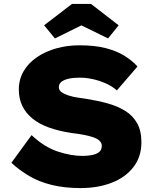

<svg xmlns="http://www.w3.org/2000/svg" viewBox="-20 -949 804 979"><path d="M391 10Q309 10 244 -6Q179 -22 129 -51.5Q79 -81 38 -119L141 -260Q206 -199 274 -176.5Q342 -154 401 -154Q424 -154 447 -158Q470 -162 484.5 -173Q499 -184 499 -205Q499 -218 490.5 -228Q482 -238 467 -244.5Q452 -251 432 -256Q412 -261 390 -264.5Q368 -268 343 -271Q279 -281 229 -299Q179 -317 145 -345Q111 -373 93.5 -409.5Q76 -446 76 -493Q76 -544 100.5 -586Q125 -628 168.5 -657.5Q212 -687 267.5 -702.5Q323 -718 385 -718Q462 -718 517.5 -704Q573 -690 613 -665.5Q653 -641 681 -610L576 -488Q551 -510 519 -524Q487 -538 453.5 -545.5Q420 -553 387 -553Q355 -553 331.5 -548Q308 -543 294 -532.5Q280 -522 280 -504Q280 -489 294 -479Q308 -469 330 -462Q352 -455 376 -451.5Q400 -448 420 -445Q477 -436 528 -422Q579 -408 618 -384Q657 -360 679 -321Q701 -282 701 -224Q701 -149 660 -96.5Q619 -44 549 -17Q479 10 391 10ZM260 -753 205 -820 347 -929H444L585 -820L531 -753L380 -827H410Z"/></svg>

Font: Lexend Exa ExtraBold
Style: Regular
Weight: 800
Designer: Bonnie Shaver-Troup, Thomas Jockin
Foundry: Lexend
Version: Version 1.007